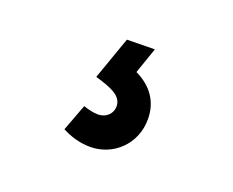

<svg xmlns="http://www.w3.org/2000/svg" viewBox="-57 -102 522 431"><g transform="rotate(20 204.0 114.0)"><path d="M187.5 241C242 241 288.5 198.5 288.5 138.5C288.5 95.5 265.5 65.5 228 47.5L249.5 -14.5L183 -13.5L147 88.5C181.5 99 212.5 108.5 212.5 135.5C212.5 151 200.5 166.5 178.5 166.5C169 166.5 157.5 164 144 159.5L120 223.5C139.5 233.5 161.5 241 187.5 241Z"/></g></svg>

Font: Manrope SemiBold
Style: Regular
Weight: 600
Designer: Mikhail Sharanda
Foundry: Mikhail Sharanda
Version: Version 4.505